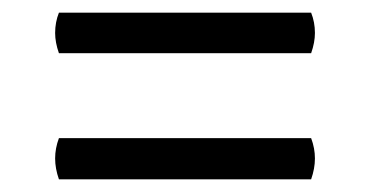

<svg xmlns="http://www.w3.org/2000/svg" viewBox="-20 -494 584 303"><path d="M471 -474Q477 -459 477 -442Q477 -427 471 -410H73Q67 -427 67 -442Q67 -459 73 -474ZM471 -276Q477 -260 477 -244Q477 -228 471 -211H73Q67 -228 67 -244Q67 -260 73 -276Z"/></svg>

Font: Arima Madurai ExtraBold
Style: Regular
Weight: 800
Designer: Joana Correia and Natanael Gama
Foundry: NDISCOVER
Version: Version 1.020